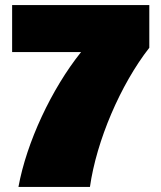

<svg xmlns="http://www.w3.org/2000/svg" viewBox="-20 -725 639 760"><path d="M28 -519H301C184 -373 85 -161 53 15H336C362 -168 457 -390 571 -536V-705H28Z"/></svg>

Font: Repo ExtraBlack
Style: Regular
Weight: 400
Designer: Stefan Peev
Foundry: Context Ltd
Version: Version 001.502